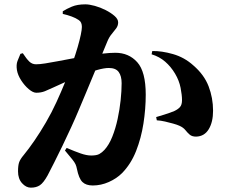

<svg xmlns="http://www.w3.org/2000/svg" viewBox="-20 -822 1040 884"><path d="M122 42Q100 42 81.5 21.5Q63 1 63 -33Q63 -60 68 -74.5Q73 -89 89 -108Q112 -136 138.5 -174.5Q165 -213 191.5 -258.5Q218 -304 240 -352Q262 -400 280.5 -445.5Q299 -491 313.5 -531.5Q328 -572 337.5 -605Q347 -638 352 -662Q357 -686 357 -698Q357 -709 353.5 -717Q350 -725 342 -730Q329 -739 310 -746Q291 -753 269 -758V-770Q286 -781 311 -791.5Q336 -802 373 -802Q391 -802 416.5 -795Q442 -788 466.5 -775.5Q491 -763 507.5 -748.5Q524 -734 524 -719Q524 -704 515 -691.5Q506 -679 494.5 -665.5Q483 -652 475 -633Q466 -611 449.5 -571.5Q433 -532 413.5 -485Q394 -438 375 -392.5Q356 -347 342 -314Q327 -278 307.5 -235.5Q288 -193 267.5 -150.5Q247 -108 229 -72.5Q211 -37 199 -14Q180 20 163.5 31Q147 42 122 42ZM407 32Q376 32 359.5 16Q343 0 334 -45Q332 -56 328 -65Q324 -74 313 -88Q302 -102 279 -129L287 -141Q324 -125 351.5 -115.5Q379 -106 400 -106Q425 -106 437.5 -113Q450 -120 461 -132Q482 -155 497 -192.5Q512 -230 521.5 -274Q531 -318 535.5 -361Q540 -404 540 -439Q540 -472 526.5 -490.5Q513 -509 481 -509Q460 -509 428 -500Q396 -491 359.5 -477Q323 -463 287.5 -447.5Q252 -432 225 -419Q204 -409 186.5 -402Q169 -395 147 -395Q132 -395 112.5 -411.5Q93 -428 77.5 -452Q62 -476 58 -499Q54 -524 60.5 -541Q67 -558 74 -574L85 -577Q102 -551 115 -538.5Q128 -526 146 -526Q163 -526 188 -530Q213 -534 245 -540Q277 -546 314 -553Q351 -560 391 -566Q417 -571 451.5 -575Q486 -579 511 -579Q573 -579 612 -535.5Q651 -492 651 -386Q651 -321 640.5 -253.5Q630 -186 606.5 -126.5Q583 -67 542 -25Q517 0 481 16Q445 32 407 32ZM883 -193Q864 -193 853.5 -202Q843 -211 833.5 -223Q824 -235 806 -243Q795 -248 777 -253Q759 -258 739.5 -262.5Q720 -267 702 -268L699 -283Q722 -290 737 -294.5Q752 -299 762.5 -303Q773 -307 783 -311Q800 -319 809 -329.5Q818 -340 818 -361Q818 -384 811.5 -417.5Q805 -451 786 -483Q767 -515 740.5 -538Q714 -561 678 -572L681 -587Q724 -588 776.5 -573Q829 -558 870 -521Q920 -478 940.5 -424.5Q961 -371 961 -312Q961 -260 941 -227Q921 -194 883 -193Z"/></svg>

Font: Noto Serif JP ExtraLight Black
Style: Regular
Weight: 900
Version: Version 2.003-H1;hotconv 1.1.1;makeotfexe 2.6.0